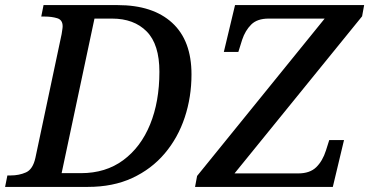

<svg xmlns="http://www.w3.org/2000/svg" viewBox="-42 -734 1450 754"><path d="M-22 0 -13 -45H0Q33 -45 60 -57Q87 -69 97 -114L200 -600Q201 -608 202.5 -616.5Q204 -625 204 -631Q204 -656 182.5 -662.5Q161 -669 133 -669H120L129 -714H420Q558 -714 634 -644.5Q710 -575 710 -442Q710 -353 683.5 -273Q657 -193 605 -131.5Q553 -70 477.5 -35Q402 0 303 0ZM276 -54Q373 -54 442 -105Q511 -156 547.5 -245.5Q584 -335 584 -452Q584 -560 534 -610.5Q484 -661 398 -661H329L200 -54ZM724 0 732 -43 1233 -661H1013Q968 -661 944.5 -637.5Q921 -614 909 -578L894 -530H837L881 -714H1388L1380 -670L879 -53H1129Q1175 -53 1200 -77.5Q1225 -102 1238 -143L1251 -184H1309L1265 0Z"/></svg>

Font: Noto Serif Medium
Style: Italic
Weight: 500
Italic angle: -12°
Designer: Monotype Design Team
Foundry: Monotype Imaging Inc.
Version: Version 2.014; ttfautohint (v1.8.4.7-5d5b)